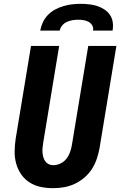

<svg xmlns="http://www.w3.org/2000/svg" viewBox="-20 -975 640 1003"><path d="M258 8Q224 8 192.5 1.5Q161 -5 134.5 -22Q108 -39 90.5 -64.5Q73 -90 64.5 -120.5Q56 -151 56.5 -184.5Q57 -218 62 -251L142 -735H289L206 -231Q204 -218 202.5 -205Q201 -192 202 -179.5Q203 -167 206 -155Q209 -143 216 -133Q223 -123 234 -117.5Q245 -112 258 -112Q277 -112 296 -121Q315 -130 327.5 -146.5Q340 -163 346.5 -182Q353 -201 356 -220L441 -735H588L500 -201Q495 -173 485.5 -145Q476 -117 460 -92Q444 -67 420.5 -47Q397 -27 370 -14.5Q343 -2 314.5 3Q286 8 258 8ZM190 -815Q194 -837 204 -858.5Q214 -880 230.5 -897Q247 -914 268.5 -925.5Q290 -937 312.5 -943.5Q335 -950 357.5 -952.5Q380 -955 402 -955Q424 -955 445.5 -952.5Q467 -950 487.5 -943.5Q508 -937 525.5 -925.5Q543 -914 554.5 -897Q566 -880 569 -858.5Q572 -837 568 -815H466Q469 -830 462 -842Q455 -854 443.5 -860.5Q432 -867 417.5 -869.5Q403 -872 388 -872Q373 -872 358.5 -869.5Q344 -867 329.5 -860.5Q315 -854 305 -842Q295 -830 292 -815Z"/></svg>

Font: Iosevka Aile Heavy
Style: Italic
Weight: 900
Italic angle: -9°
Designer: Belleve Invis
Foundry: Belleve Invis
Version: Version 31.1.0; ttfautohint (v1.8.4)